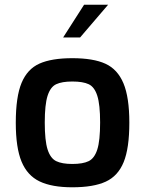

<svg xmlns="http://www.w3.org/2000/svg" viewBox="-20 -790 616 815"><path d="M47 -269Q47 -379 71.5 -438Q96 -497 147.5 -520Q199 -543 287 -543Q376 -543 427.5 -519.5Q479 -496 504 -436.5Q529 -377 529 -269Q529 -161 505 -102Q481 -43 429 -19Q377 5 287 5Q200 5 148 -20Q96 -45 71.5 -104Q47 -163 47 -269ZM405 -270Q405 -346 393 -383.5Q381 -421 356.5 -432.5Q332 -444 287 -444Q243 -444 218.5 -432.5Q194 -421 182 -383.5Q170 -346 170 -270Q170 -193 182 -155.5Q194 -118 218.5 -106Q243 -94 287 -94Q332 -94 356.5 -106Q381 -118 393 -155.5Q405 -193 405 -270ZM337 -770H439L320 -631H248Z"/></svg>

Font: Exo SemiBold
Style: Regular
Weight: 600
Designer: Natanael Gama
Foundry: Natanael Gama
Version: Version 1.500